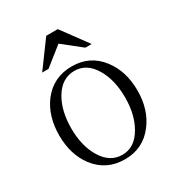

<svg xmlns="http://www.w3.org/2000/svg" viewBox="-165 -774 831 899"><g transform="rotate(-30 250.0 -325.0)"><path d="M250 -484.4Q150.4 -484.4 90.8 -407.2Q38.1 -336.9 38.1 -232.4Q38.1 -129.9 90.8 -59.6Q150.4 17.6 250 17.6Q348.6 17.6 407.2 -59.6Q460.9 -129.9 460.9 -232.4Q460.9 -336.9 407.2 -407.2Q348.6 -484.4 250 -484.4ZM250 -460Q317.4 -460 357.4 -390.6Q394.5 -327.1 394.5 -233.4Q394.5 -140.6 357.4 -77.1Q317.4 -6.8 250 -6.8Q181.6 -6.8 140.6 -77.1Q103.5 -140.6 103.5 -233.4Q103.5 -327.1 140.6 -390.6Q181.6 -460 250 -460ZM383.8 -528.3 281.2 -668H218.8L116.2 -528.3H150.4L250 -607.4L349.6 -528.3Z"/></g></svg>

Font: BatangChe
Style: Regular
Weight: 400
Monospace: yes
Version: Version 2.21